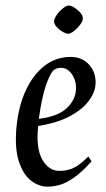

<svg xmlns="http://www.w3.org/2000/svg" viewBox="-20 -669 388 700"><path d="M153.4 11.5Q121.1 11.5 92.4 -11Q63.8 -33.6 48.4 -81.6Q33.1 -129.6 40.1 -206Q47.7 -283.4 74.6 -340.7Q101.5 -397.9 143.2 -429.7Q185 -461.5 237.4 -461.5Q279.4 -461.5 304.6 -433.5Q329.9 -405.5 328.4 -365.1Q327.8 -334.6 304.7 -302.6Q281.6 -270.6 235.1 -245.6Q188.7 -220.6 119.3 -209.8Q110.4 -129.3 134 -87.7Q157.5 -46 196.9 -46Q224.7 -46 247.7 -56.5Q270.8 -67 301.9 -98.5L313.9 -80.9Q278.6 -41.7 250.1 -21.7Q221.5 -1.7 198.3 4.9Q175 11.5 153.4 11.5ZM121.5 -235.7Q192.4 -244.5 224.2 -275.4Q256 -306.4 257 -344.5Q258 -364.3 251 -381.8Q244 -399.4 231.4 -410.6Q218.7 -421.8 201.9 -421.8Q194.7 -421.8 186.2 -419.1Q177.8 -416.4 171.2 -408.4Q159.5 -393.4 146 -353.5Q132.5 -313.6 121.5 -235.7ZM228.9 -546Q220.1 -546 207.6 -553.7Q195 -561.3 185.5 -572.1Q176.1 -582.9 177.1 -592.5Q178.3 -603 188.2 -616.5Q198 -629.9 210.4 -639.4Q222.9 -648.9 230.9 -648.9Q237.2 -648.9 245.7 -644.3Q254.2 -639.6 262.9 -632.6Q271.7 -625.6 277 -617.3Q282.3 -609 282 -601.5Q282 -593.2 275.7 -583.9Q269.5 -574.5 260.7 -565.7Q252 -556.9 243.6 -551.5Q235.2 -546 228.9 -546Z"/></svg>

Font: Ancizar Serif Light
Style: Italic
Weight: 300
Italic angle: -4°
Designer: Cesar Puertas, Viviana Monsalve, Julian Moncada, Julian Prieto, Jose Castro, Felipe Aragon, Mariel Hernandez, Sara Alarc
Version: Version 8.100